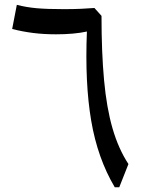

<svg xmlns="http://www.w3.org/2000/svg" viewBox="-20 -788 595 808"><path d="M407.2 -721.2Q407.2 -566.4 418 -450Q428.7 -333.5 453.6 -247.6Q478.5 -161.6 520.5 -97.7L481.9 0H462.9Q390.6 -122.1 363.8 -280Q336.9 -438 345.7 -655.3Q292 -643.6 215.3 -643.6Q164.6 -643.6 119.9 -649.2Q75.2 -654.8 31.2 -666L50.8 -767.6Q90.8 -757.3 134.5 -753.4Q178.2 -749.5 249 -749.5Q288.6 -749.5 321.5 -751Q354.5 -752.4 377.4 -754.4Z"/></svg>

Font: Pinar DS1 Medium
Style: Regular
Weight: 500
Designer: Amin Abedi
Version: Version 3.000